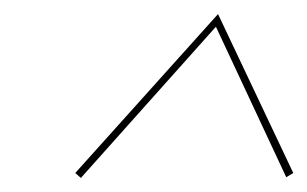

<svg xmlns="http://www.w3.org/2000/svg" viewBox="-20 -683 437 273"><path d="M87 -437 290 -663 397 -437 387 -431 287 -645 95 -430Z"/></svg>

Font: Ysabeau Hairline
Style: Italic
Weight: 100
Italic angle: -12°
Designer: Christian Thalmann (Catharsis Fonts)
Version: Version 0.003